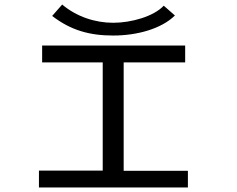

<svg xmlns="http://www.w3.org/2000/svg" viewBox="-20 -823 1040 843"><path d="M699 -798C655 -751 557 -723 477 -723C397 -723 316 -750 253 -803L209 -753C291 -690 373 -667 477 -667C581 -667 688 -696 748 -755ZM151 0H805V-73H523V-549H793V-623H165V-549H431V-74H151Z"/></svg>

Font: Inconsolata UltraExpanded
Style: Regular
Weight: 400
Width: 9
Monospace: yes
Designer: Raph Levien, Cyreal, Brenton Simpson
Foundry: Raph Levien, Cyreal, Google
Version: Version 3.100